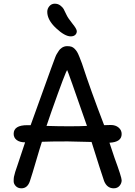

<svg xmlns="http://www.w3.org/2000/svg" viewBox="-20 -1010 732 1040"><path d="M476 -241 347 -244Q251 -244 207 -242Q196 -209 175.5 -138.5Q155 -68 142 -29Q129 10 96 10Q77 10 65.5 -2Q54 -14 54 -28.5Q54 -43 55.5 -52Q57 -61 62.5 -79Q68 -97 74 -113Q103 -199 116 -239Q87 -239 70.5 -251.5Q54 -264 54 -285Q54 -332 128 -332H146Q242 -600 256.5 -638.5Q271 -677 273 -683Q275 -689 279.5 -700.5Q284 -712 287.5 -717.5Q291 -723 296 -731Q301 -739 305.5 -743.5Q310 -748 316 -752Q329 -760 343.5 -760Q358 -760 367 -757Q376 -754 384 -746Q392 -738 397.5 -729Q403 -720 410.5 -701Q418 -682 424 -666Q472 -519 544 -332L580 -333Q606 -333 622.5 -319Q639 -305 639 -284Q639 -240 573 -237Q583 -205 600 -156Q639 -50 639 -33.5Q639 -17 627.5 -3.5Q616 10 596 10Q560 10 544 -29Q527 -78 476 -241ZM232 -328Q296 -326 355.5 -326Q415 -326 451 -328Q346 -630 344 -630Q338 -630 258 -404ZM236 -946Q236 -963 247.5 -976.5Q259 -990 276.5 -990Q294 -990 306.5 -980.5Q319 -971 324.5 -961.5Q330 -952 339 -932Q348 -912 372 -882.5Q396 -853 396 -841Q396 -829 387.5 -821Q379 -813 363 -813Q331 -813 283.5 -857.5Q236 -902 236 -946Z"/></svg>

Font: Delius Unicase
Style: Regular
Weight: 400
Designer: Natalia Raices
Foundry: Natalia Raices
Version: Version 1.002